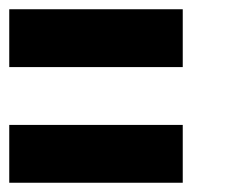

<svg xmlns="http://www.w3.org/2000/svg" viewBox="-20 -395 540 415"><path d="M375 -375V-250H0V-375ZM375 -125V0H0V-125Z"/></svg>

Font: Bytesized
Style: Regular
Weight: 400
Monospace: yes
Designer: baltdev
Version: Version 1.000